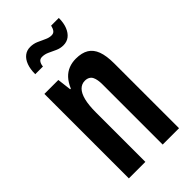

<svg xmlns="http://www.w3.org/2000/svg" viewBox="-224 -783 847 847"><g transform="rotate(-45 199.5 -359.5)"><path d="M45 0V-527H132L140 -461H144Q156 -489 172 -506Q188 -523 208.5 -531Q229 -539 253 -539Q290 -539 313 -525Q336 -511 347 -481.5Q358 -452 358 -404V0H256V-375Q256 -390 254 -402Q252 -414 247.5 -423Q243 -432 234 -437Q225 -442 212 -442Q192 -442 177.5 -427.5Q163 -413 155.5 -383.5Q148 -354 148 -308V0ZM78 -617Q78 -649 86.5 -671.5Q95 -694 110.5 -706Q126 -718 147 -718Q167 -718 184.5 -710.5Q202 -703 218.5 -695Q235 -687 250 -687Q263 -687 269.5 -696Q276 -705 279 -719H327Q327 -688 318 -665.5Q309 -643 293.5 -631Q278 -619 256 -619Q237 -619 219.5 -627Q202 -635 186 -642.5Q170 -650 153 -650Q140 -650 133.5 -640.5Q127 -631 126 -617Z"/></g></svg>

Font: Archivo SemiBold ExtraCondensed
Style: Regular
Weight: 600
Width: 2
Version: Version 2.001